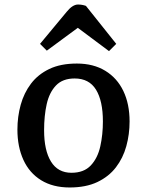

<svg xmlns="http://www.w3.org/2000/svg" viewBox="-20 -815 649 849"><path d="M288 14Q214 14 162 -18Q110 -50 83.5 -108Q57 -166 57 -242Q57 -299 71.5 -351.5Q86 -404 117 -445Q148 -486 198 -510Q248 -534 320 -534Q393 -534 445.5 -502Q498 -470 525.5 -412.5Q553 -355 553 -278Q553 -221 538.5 -168.5Q524 -116 492.5 -75Q461 -34 410.5 -10Q360 14 288 14ZM296 -51Q351 -51 381.5 -83.5Q412 -116 423.5 -168Q435 -220 435 -278Q435 -369 404.5 -418.5Q374 -468 310 -468Q257 -468 227.5 -437Q198 -406 186.5 -354.5Q175 -303 175 -239Q175 -150 205.5 -100.5Q236 -51 296 -51ZM494 -621 462 -589 324 -692 187 -591 157 -621 275 -763Q301 -795 325 -795Q343 -795 360 -789Z"/></svg>

Font: Literata 7pt Medium
Style: Italic
Weight: 500
Italic angle: -2°
Designer: Latin by Veronika Burian and Jose Scaglione. Greek by Irene Vlachou. Cyrillic by Vera Evstafieva
Foundry: TypeTogether
Version: Version 3.002